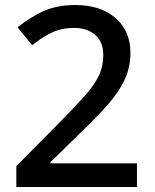

<svg xmlns="http://www.w3.org/2000/svg" viewBox="-20 -744 615 764"><path d="M525 0H45V-83L229 -269Q283 -324 319 -364.5Q355 -405 373 -442.5Q391 -480 391 -524Q391 -578 358.5 -605.5Q326 -633 275 -633Q226 -633 187.5 -615Q149 -597 108 -564L50 -635Q93 -671 148.5 -697.5Q204 -724 279 -724Q380 -724 439.5 -672.5Q499 -621 499 -533Q499 -476 476 -427Q453 -378 411 -330Q369 -282 312 -227L180 -98V-94H525Z"/></svg>

Font: Noto Sans Khmer UI Medium
Style: Regular
Weight: 500
Designer: Danh Hong and the Monotype Design Team
Foundry: Monotype Imaging Inc.
Version: Version 2.002; ttfautohint (v1.8.4.7-5d5b)